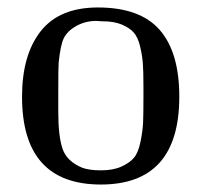

<svg xmlns="http://www.w3.org/2000/svg" viewBox="-20 -472 540 514"><path d="M242 -452Q355 -452 407.5 -392Q460 -332 460 -213Q460 22 250 22Q39 22 39 -213Q39 -325 89 -388.5Q139 -452 242 -452ZM364 -242Q364 -279 362.5 -301Q361 -323 355 -348Q349 -373 337.5 -385.5Q326 -398 305.5 -406.5Q285 -415 254 -415Q250 -415 245 -415.5Q240 -416 238 -416Q208 -416 183.5 -402Q159 -388 150 -368Q142 -351 137 -304Q136 -294 136 -221V-173Q136 -107 147.5 -73.5Q159 -40 200 -23Q219 -16 250 -16Q283 -16 305 -26Q327 -36 338.5 -49.5Q350 -63 356 -92Q362 -121 363 -143.5Q364 -166 364 -209V-221Z"/></svg>

Font: MathJax_Caligraphic
Style: Regular
Weight: 400
Version: Version 1.1